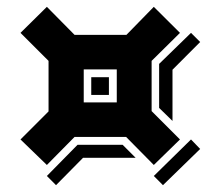

<svg xmlns="http://www.w3.org/2000/svg" viewBox="-20 -582 606 562"><path d="M565.9 -146 457 -40 430.2 -66.9 539.1 -173.8ZM565.9 -459 484.9 -377.9V-228L445.8 -266.1V-395L539.1 -485.8ZM506.8 -173.8 430.2 -99.1 349.1 -181.2H198.2L117.2 -99.1L40 -173.8L122.1 -255.9V-403.8L40 -485.8L117.2 -562L198.2 -480H350.1L430.2 -562L506.8 -485.8L423.8 -403.8V-256.8ZM321.8 -282.2V-378.9H225.1V-282.2ZM298.8 -304.2H247.1V-356H298.8ZM377 -120.1H223.1L144 -40L117.2 -66.9L207 -158.2H338.9Z"/></svg>

Font: Laconic
Style: Shadow
Weight: 900
Width: 6
Designer: Robby Woodard
Version: Version 1.000